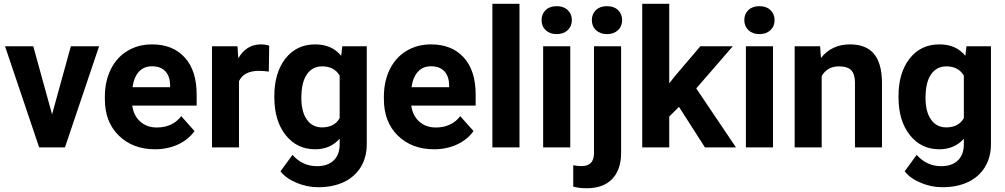

<svg xmlns="http://www.w3.org/2000/svg" viewBox="-20 -770 5251 1003"><path d="M252 -172.4 350.1 -528.3H497.6L319.3 0H184.6L6.3 -528.3H153.8Z M790 9.8Q673.8 9.8 600.8 -61.5Q527.8 -132.8 527.8 -251.5V-265.1Q527.8 -344.7 558.6 -407.5Q589.4 -470.2 645.8 -504.2Q702.1 -538.1 774.4 -538.1Q882.8 -538.1 945.1 -469.7Q1007.3 -401.4 1007.3 -275.9V-218.3H670.9Q677.7 -166.5 712.2 -135.3Q746.6 -104 799.3 -104Q880.9 -104 926.8 -163.1L996.1 -85.4Q964.4 -40.5 910.2 -15.4Q856 9.8 790 9.8ZM773.9 -423.8Q731.9 -423.8 705.8 -395.5Q679.7 -367.2 672.4 -314.5H868.7V-325.7Q867.7 -372.6 843.3 -398.2Q818.8 -423.8 773.9 -423.8Z M1384.3 -396Q1355.5 -399.9 1333.5 -399.9Q1253.4 -399.9 1228.5 -345.7V0H1087.4V-528.3H1220.7L1224.6 -465.3Q1267.1 -538.1 1342.3 -538.1Q1365.7 -538.1 1386.2 -531.7Z M1413.1 -268.1Q1413.1 -389.6 1470.9 -463.9Q1528.8 -538.1 1627 -538.1Q1713.9 -538.1 1762.2 -478.5L1768.1 -528.3H1896V-17.6Q1896 51.8 1864.5 103Q1833 154.3 1775.9 181.2Q1718.8 208 1642.1 208Q1584 208 1528.8 184.8Q1473.6 161.6 1445.3 125L1507.8 39.1Q1560.5 98.1 1635.7 98.1Q1691.9 98.1 1723.1 68.1Q1754.4 38.1 1754.4 -17.1V-45.4Q1705.6 9.8 1626 9.8Q1530.8 9.8 1471.9 -64.7Q1413.1 -139.2 1413.1 -262.2ZM1554.2 -257.8Q1554.2 -186 1583 -145.3Q1611.8 -104.5 1662.1 -104.5Q1726.6 -104.5 1754.4 -152.8V-375Q1726.1 -423.3 1663.1 -423.3Q1612.3 -423.3 1583.3 -381.8Q1554.2 -340.3 1554.2 -257.8Z M2247.6 9.8Q2131.3 9.8 2058.3 -61.5Q1985.4 -132.8 1985.4 -251.5V-265.1Q1985.4 -344.7 2016.1 -407.5Q2046.9 -470.2 2103.3 -504.2Q2159.7 -538.1 2231.9 -538.1Q2340.3 -538.1 2402.6 -469.7Q2464.8 -401.4 2464.8 -275.9V-218.3H2128.4Q2135.3 -166.5 2169.7 -135.3Q2204.1 -104 2256.8 -104Q2338.4 -104 2384.3 -163.1L2453.6 -85.4Q2421.9 -40.5 2367.7 -15.4Q2313.5 9.8 2247.6 9.8ZM2231.4 -423.8Q2189.5 -423.8 2163.3 -395.5Q2137.2 -367.2 2129.9 -314.5H2326.2V-325.7Q2325.2 -372.6 2300.8 -398.2Q2276.4 -423.8 2231.4 -423.8Z M2693.8 0H2552.2V-750H2693.8Z M2959 0H2817.4V-528.3H2959ZM2809.1 -665Q2809.1 -696.8 2830.3 -717.3Q2851.6 -737.8 2888.2 -737.8Q2924.3 -737.8 2945.8 -717.3Q2967.3 -696.8 2967.3 -665Q2967.3 -632.8 2945.6 -612.3Q2923.8 -591.8 2888.2 -591.8Q2852.5 -591.8 2830.8 -612.3Q2809.1 -632.8 2809.1 -665Z M3224.6 -528.3V28.8Q3224.6 116.2 3178.2 164.8Q3131.8 213.4 3044.4 213.4Q3007.8 213.4 2974.6 205.1V93.3Q3000 97.7 3019 97.7Q3083 97.7 3083 29.8V-528.3ZM3071.8 -665Q3071.8 -696.8 3093 -717.3Q3114.3 -737.8 3150.9 -737.8Q3187.5 -737.8 3208.7 -717.3Q3230 -696.8 3230 -665Q3230 -632.8 3208.3 -612.3Q3186.5 -591.8 3150.9 -591.8Q3115.2 -591.8 3093.5 -612.3Q3071.8 -632.8 3071.8 -665Z M3526.9 -211.9 3476.1 -161.1V0H3335V-750H3476.1V-334.5L3503.4 -369.6L3638.7 -528.3H3808.1L3617.2 -308.1L3824.7 0H3662.6Z M4018.1 0H3876.5V-528.3H4018.1ZM3868.2 -665Q3868.2 -696.8 3889.4 -717.3Q3910.6 -737.8 3947.3 -737.8Q3983.4 -737.8 4004.9 -717.3Q4026.4 -696.8 4026.4 -665Q4026.4 -632.8 4004.6 -612.3Q3982.9 -591.8 3947.3 -591.8Q3911.6 -591.8 3889.9 -612.3Q3868.2 -632.8 3868.2 -665Z M4264.2 -528.3 4268.6 -467.3Q4325.2 -538.1 4420.4 -538.1Q4504.4 -538.1 4545.4 -488.8Q4586.4 -439.5 4587.4 -341.3V0H4446.3V-337.9Q4446.3 -382.8 4426.8 -403.1Q4407.2 -423.3 4361.8 -423.3Q4302.2 -423.3 4272.5 -372.6V0H4131.3V-528.3Z M4673.8 -268.1Q4673.8 -389.6 4731.7 -463.9Q4789.6 -538.1 4887.7 -538.1Q4974.6 -538.1 5022.9 -478.5L5028.8 -528.3H5156.7V-17.6Q5156.7 51.8 5125.2 103Q5093.8 154.3 5036.6 181.2Q4979.5 208 4902.8 208Q4844.7 208 4789.6 184.8Q4734.4 161.6 4706.1 125L4768.6 39.1Q4821.3 98.1 4896.5 98.1Q4952.6 98.1 4983.9 68.1Q5015.1 38.1 5015.1 -17.1V-45.4Q4966.3 9.8 4886.7 9.8Q4791.5 9.8 4732.7 -64.7Q4673.8 -139.2 4673.8 -262.2ZM4814.9 -257.8Q4814.9 -186 4843.8 -145.3Q4872.6 -104.5 4922.9 -104.5Q4987.3 -104.5 5015.1 -152.8V-375Q4986.8 -423.3 4923.8 -423.3Q4873 -423.3 4844 -381.8Q4814.9 -340.3 4814.9 -257.8Z"/></svg>

Font: Vazir FD-UI
Style: Bold-FD-UI
Weight: 700
Designer: Saber Rastikerdar
Foundry: Saber Rastikerdar
Version: Version 30.0.0